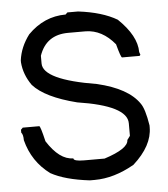

<svg xmlns="http://www.w3.org/2000/svg" viewBox="-50 -725 675 771"><g transform="rotate(-5 287.5 -340.0)"><path d="M250 -679.7H293Q389.6 -668 449.2 -632.8Q523.4 -561.5 523.4 -496.1L527.3 -484.4L523.4 -480.5H453.1Q448.2 -480.5 433.6 -535.2Q382.8 -596.7 316.4 -597.7H246.1Q157.2 -597.7 128.9 -515.6V-484.4Q128.9 -418 343.8 -382.8Q467.8 -353.5 511.7 -289.1Q528.3 -266.6 539.1 -199.2V-191.4Q539.1 -117.2 460.9 -46.9Q378.9 0 300.8 0H281.2Q181.6 -11.7 125 -43Q53.7 -95.7 31.2 -183.6Q31.2 -207 23.4 -214.8V-226.6L31.2 -234.4H97.7Q102.5 -234.4 117.2 -171.9Q167 -93.8 222.7 -93.8Q222.7 -82 265.6 -82H347.7Q445.3 -113.3 445.3 -148.4L457 -164.1V-214.8Q457 -286.1 257.8 -316.4Q129.9 -348.6 82 -402.3Q50.8 -446.3 46.9 -496.1V-503.9Q53.7 -557.6 89.8 -605.5Q155.3 -671.9 242.2 -671.9Z"/></g></svg>

Font: Dehalvi Khush Khat
Style: Regular
Weight: 400
Version: Version 002.500